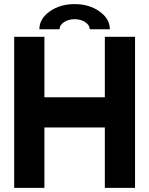

<svg xmlns="http://www.w3.org/2000/svg" viewBox="-20 -911 724 931"><path d="M48.8 -732.4H195.3V-439.5H488.3V-732.4H634.8V0H488.3V-293H195.3V0H48.8ZM415 -769Q415 -789.1 393.6 -803.5Q372.1 -817.9 341.8 -817.9Q312 -817.9 290.3 -803.5Q268.6 -789.1 268.6 -769H170.9Q170.9 -819.8 220.9 -855.5Q271 -891.1 341.8 -891.1Q412.6 -891.1 462.6 -855.5Q512.7 -819.8 512.7 -769Z"/></svg>

Font: Audex
Style: Regular
Weight: 400
Designer: GGBotNet
Foundry: GGBotNet
Version: 1.00